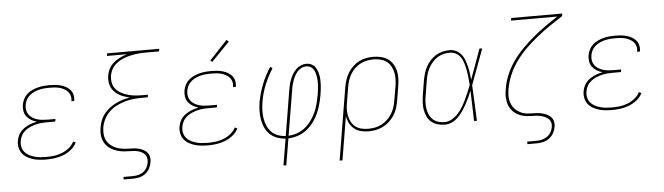

<svg xmlns="http://www.w3.org/2000/svg" viewBox="-54 -986 4909 1420"><g transform="rotate(-5 2400.0 -276.0)"><path d="M257 8Q232 8 206.5 5.5Q181 3 158 -4Q135 -11 114 -23Q93 -35 78.5 -54Q64 -73 59 -97.5Q54 -122 58 -147Q61 -164 67.5 -180.5Q74 -197 85.5 -211.5Q97 -226 112 -236.5Q127 -247 143 -255Q159 -263 176 -268Q193 -273 210 -277Q188 -283 168.5 -294.5Q149 -306 135.5 -323.5Q122 -341 118 -364.5Q114 -388 118 -411Q122 -433 132.5 -453.5Q143 -474 160 -489Q177 -504 198 -513.5Q219 -523 240.5 -528.5Q262 -534 283.5 -536Q305 -538 326 -538Q348 -538 369 -536Q390 -534 410 -528.5Q430 -523 447.5 -513.5Q465 -504 478.5 -489Q492 -474 497.5 -454Q503 -434 500 -413Q500 -411 499.5 -409Q499 -407 498 -405H478Q478 -407 478.5 -408.5Q479 -410 479 -412Q482 -430 476.5 -447.5Q471 -465 459.5 -477.5Q448 -490 432 -498.5Q416 -507 399 -511.5Q382 -516 363.5 -517.5Q345 -519 326 -519Q307 -519 288 -517.5Q269 -516 249.5 -511.5Q230 -507 211.5 -498.5Q193 -490 177 -477Q161 -464 151.5 -446Q142 -428 139 -409Q135 -389 138.5 -369.5Q142 -350 153 -335Q164 -320 180 -310Q196 -300 214 -294.5Q232 -289 251.5 -287Q271 -285 291 -285H349L346 -266H288Q267 -266 245.5 -264.5Q224 -263 202.5 -257.5Q181 -252 160.5 -243.5Q140 -235 122 -220.5Q104 -206 93 -186Q82 -166 79 -144Q75 -122 80 -100.5Q85 -79 98 -63Q111 -47 130 -37Q149 -27 169.5 -21Q190 -15 212.5 -13Q235 -11 257 -11Q286 -11 315 -14.5Q344 -18 372.5 -29Q401 -40 426 -59.5Q451 -79 465 -107L483 -98Q468 -68 441 -46.5Q414 -25 383 -13Q352 -1 320 3.5Q288 8 257 8Z M813 205V186H883Q903 186 923.5 181Q944 176 961 163.5Q978 151 988 132Q998 113 1001 93Q1004 74 998.5 56.5Q993 39 979.5 27.5Q966 16 948.5 10Q931 4 913 2Q895 0 876 0Q857 0 838 -1.5Q819 -3 801 -7Q783 -11 766.5 -17.5Q750 -24 735 -33.5Q720 -43 708 -56Q696 -69 688 -85Q680 -101 676 -118.5Q672 -136 672.5 -155Q673 -174 676 -193Q680 -219 690 -245Q700 -271 717.5 -293Q735 -315 758 -332.5Q781 -350 806 -362.5Q831 -375 857.5 -383Q884 -391 910 -395Q889 -400 868.5 -407Q848 -414 830 -425Q812 -436 797.5 -451Q783 -466 774.5 -485.5Q766 -505 764 -527.5Q762 -550 766 -572Q769 -589 775.5 -606.5Q782 -624 793.5 -639Q805 -654 819.5 -666Q834 -678 850.5 -687.5Q867 -697 884 -704Q901 -711 919 -716H769L772 -735H1159L1156 -716H1062Q1041 -716 1021 -715Q1001 -714 980 -711Q959 -708 938.5 -703Q918 -698 898 -690.5Q878 -683 859 -671.5Q840 -660 824 -644.5Q808 -629 799 -609Q790 -589 786 -569Q782 -541 787.5 -514.5Q793 -488 809.5 -468.5Q826 -449 849.5 -436.5Q873 -424 899 -416.5Q925 -409 952.5 -406.5Q980 -404 1007 -404H1046L1043 -385H1004Q972 -385 940 -382Q908 -379 876 -370Q844 -361 813 -346Q782 -331 757 -307Q732 -283 716.5 -252.5Q701 -222 696 -190Q692 -165 694.5 -139.5Q697 -114 708.5 -93Q720 -72 739 -57Q758 -42 780.5 -33.5Q803 -25 828 -22Q853 -19 879 -19Q898 -19 916 -17Q934 -15 951 -10Q968 -5 983 3.5Q998 12 1008.5 25.5Q1019 39 1022 57Q1025 75 1022 93Q1018 117 1006.5 139.5Q995 162 975 177.5Q955 193 931 199Q907 205 883 205Z M1457 8Q1432 8 1406.5 5.5Q1381 3 1358 -4Q1335 -11 1314 -23Q1293 -35 1278.5 -54Q1264 -73 1259 -97.5Q1254 -122 1258 -147Q1261 -164 1267.5 -180.5Q1274 -197 1285.5 -211.5Q1297 -226 1312 -236.5Q1327 -247 1343 -255Q1359 -263 1376 -268Q1393 -273 1410 -277Q1388 -283 1368.5 -294.5Q1349 -306 1335.5 -323.5Q1322 -341 1318 -364.5Q1314 -388 1318 -411Q1322 -433 1332.5 -453.5Q1343 -474 1360 -489Q1377 -504 1398 -513.5Q1419 -523 1440.5 -528.5Q1462 -534 1483.5 -536Q1505 -538 1526 -538Q1548 -538 1569 -536Q1590 -534 1610 -528.5Q1630 -523 1647.5 -513.5Q1665 -504 1678.5 -489Q1692 -474 1697.5 -454Q1703 -434 1700 -413Q1700 -411 1699.5 -409Q1699 -407 1698 -405H1678Q1678 -407 1678.5 -408.5Q1679 -410 1679 -412Q1682 -430 1676.5 -447.5Q1671 -465 1659.5 -477.5Q1648 -490 1632 -498.5Q1616 -507 1599 -511.5Q1582 -516 1563.5 -517.5Q1545 -519 1526 -519Q1507 -519 1488 -517.5Q1469 -516 1449.5 -511.5Q1430 -507 1411.5 -498.5Q1393 -490 1377 -477Q1361 -464 1351.5 -446Q1342 -428 1339 -409Q1335 -389 1338.5 -369.5Q1342 -350 1353 -335Q1364 -320 1380 -310Q1396 -300 1414 -294.5Q1432 -289 1451.5 -287Q1471 -285 1491 -285H1549L1546 -266H1488Q1467 -266 1445.5 -264.5Q1424 -263 1402.5 -257.5Q1381 -252 1360.5 -243.5Q1340 -235 1322 -220.5Q1304 -206 1293 -186Q1282 -166 1279 -144Q1275 -122 1280 -100.5Q1285 -79 1298 -63Q1311 -47 1330 -37Q1349 -27 1369.5 -21Q1390 -15 1412.5 -13Q1435 -11 1457 -11Q1486 -11 1515 -14.5Q1544 -18 1572.5 -29Q1601 -40 1626 -59.5Q1651 -79 1665 -107L1683 -98Q1668 -68 1641 -46.5Q1614 -25 1583 -13Q1552 -1 1520 3.5Q1488 8 1457 8ZM1541 -604 1528 -616 1660 -757 1676 -743Z M1999 205 2032 8Q1999 6 1969 -5Q1939 -16 1916.5 -37.5Q1894 -59 1881 -87.5Q1868 -116 1862.5 -147.5Q1857 -179 1858 -212.5Q1859 -246 1864 -279Q1870 -311 1879.5 -344Q1889 -377 1901.5 -409Q1914 -441 1930 -471Q1946 -501 1964 -530L1981 -520Q1964 -492 1948.5 -462.5Q1933 -433 1920.5 -402.5Q1908 -372 1899 -340Q1890 -308 1885 -276Q1880 -246 1879 -215.5Q1878 -185 1882.5 -156Q1887 -127 1898.5 -100Q1910 -73 1930 -53Q1950 -33 1977.5 -22.5Q2005 -12 2035 -11L2091 -350Q2094 -370 2099 -389.5Q2104 -409 2112 -428.5Q2120 -448 2131 -466Q2142 -484 2157.5 -499Q2173 -514 2193 -522Q2213 -530 2233 -530Q2251 -530 2267.5 -523Q2284 -516 2294.5 -503Q2305 -490 2311.5 -474Q2318 -458 2321.5 -440.5Q2325 -423 2326 -405.5Q2327 -388 2326 -369.5Q2325 -351 2323 -333Q2321 -315 2318 -296Q2312 -262 2303 -227Q2294 -192 2279 -158Q2264 -124 2241.5 -93.5Q2219 -63 2189 -39.5Q2159 -16 2123.5 -4.5Q2088 7 2053 8L2020 205ZM2056 -11Q2089 -13 2121.5 -24.5Q2154 -36 2181 -58.5Q2208 -81 2228.5 -110Q2249 -139 2262.5 -170.5Q2276 -202 2284 -234.5Q2292 -267 2298 -300Q2300 -316 2302 -332Q2304 -348 2305 -364Q2306 -380 2305.5 -396Q2305 -412 2302.5 -427.5Q2300 -443 2295.5 -457.5Q2291 -472 2282.5 -484.5Q2274 -497 2260 -504Q2246 -511 2230 -511Q2212 -511 2195 -502.5Q2178 -494 2165.5 -480Q2153 -466 2144 -449.5Q2135 -433 2129 -416Q2123 -399 2118.5 -381.5Q2114 -364 2112 -347Z M2416 205 2505 -333Q2510 -360 2518.5 -386.5Q2527 -413 2541.5 -437Q2556 -461 2577.5 -481.5Q2599 -502 2624 -515Q2649 -528 2676.5 -533Q2704 -538 2730 -538Q2759 -538 2787 -531.5Q2815 -525 2837.5 -509.5Q2860 -494 2874.5 -471Q2889 -448 2895.5 -421Q2902 -394 2901.5 -365Q2901 -336 2896 -307L2878 -197Q2873 -170 2864.5 -143Q2856 -116 2840.5 -92Q2825 -68 2803 -48Q2781 -28 2755 -15Q2729 -2 2702 3Q2675 8 2647 8Q2618 8 2590 0.5Q2562 -7 2541 -24.5Q2520 -42 2507.5 -67Q2495 -92 2491 -120L2437 205ZM2647 -11Q2672 -11 2697 -15.5Q2722 -20 2745.5 -32Q2769 -44 2789 -62.5Q2809 -81 2823 -103.5Q2837 -126 2845 -150.5Q2853 -175 2857 -200L2876 -310Q2880 -336 2880.5 -362Q2881 -388 2875.5 -412Q2870 -436 2857.5 -457.5Q2845 -479 2825.5 -493Q2806 -507 2781 -513Q2756 -519 2730 -519Q2706 -519 2681 -514Q2656 -509 2633 -497Q2610 -485 2591 -466.5Q2572 -448 2558.5 -425.5Q2545 -403 2537.5 -379Q2530 -355 2526 -330L2508 -221Q2503 -196 2502 -170Q2501 -144 2506 -120Q2511 -96 2522.5 -74.5Q2534 -53 2553 -38Q2572 -23 2596.5 -17Q2621 -11 2647 -11Z M3215 8Q3188 8 3161.5 0.5Q3135 -7 3115.5 -23.5Q3096 -40 3084.5 -64Q3073 -88 3068.5 -114Q3064 -140 3065.5 -168Q3067 -196 3071 -223L3089 -333Q3094 -359 3101.5 -384.5Q3109 -410 3122 -433.5Q3135 -457 3154 -477.5Q3173 -498 3196.5 -512Q3220 -526 3246 -532Q3272 -538 3298 -538Q3324 -538 3346.5 -526.5Q3369 -515 3384 -496Q3399 -477 3407.5 -453.5Q3416 -430 3422 -405.5Q3428 -381 3431.5 -356Q3435 -331 3437 -306Q3458 -362 3478 -418Q3498 -474 3518 -530H3539Q3514 -464 3490 -397.5Q3466 -331 3441 -265Q3445 -199 3447.5 -132.5Q3450 -66 3453 0H3432Q3430 -57 3428.5 -113.5Q3427 -170 3425 -226Q3415 -201 3403.5 -176Q3392 -151 3378.5 -126.5Q3365 -102 3349 -78.5Q3333 -55 3313 -35.5Q3293 -16 3267.5 -4Q3242 8 3215 8ZM3215 -11Q3243 -11 3269 -26Q3295 -41 3315 -63Q3335 -85 3350 -110Q3365 -135 3377.5 -161.5Q3390 -188 3401.5 -214.5Q3413 -241 3423 -268Q3422 -288 3420 -307.5Q3418 -327 3415.5 -346.5Q3413 -366 3409.5 -385Q3406 -404 3400.5 -422.5Q3395 -441 3387 -458.5Q3379 -476 3366.5 -489.5Q3354 -503 3336 -511Q3318 -519 3298 -519Q3275 -519 3251 -513.5Q3227 -508 3206 -495Q3185 -482 3168 -462.5Q3151 -443 3139 -421.5Q3127 -400 3120.5 -377Q3114 -354 3110 -330L3092 -220Q3087 -196 3086 -171Q3085 -146 3088.5 -122.5Q3092 -99 3101.5 -77.5Q3111 -56 3127.5 -40.5Q3144 -25 3167.5 -18Q3191 -11 3215 -11Z M3810 205V186H3880Q3900 186 3920.5 181Q3941 176 3959 163.5Q3977 151 3987.5 132Q3998 113 4001 93Q4004 76 3999.5 60Q3995 44 3983.5 33.5Q3972 23 3957 16.5Q3942 10 3926 6Q3910 2 3893.5 1Q3877 0 3860 0Q3843 0 3826 -2Q3809 -4 3793.5 -8Q3778 -12 3763.5 -19Q3749 -26 3736.5 -35.5Q3724 -45 3714 -57.5Q3704 -70 3697 -84Q3690 -98 3686.5 -114Q3683 -130 3681.5 -146.5Q3680 -163 3681.5 -180Q3683 -197 3686 -214Q3686 -214 3686 -214Q3686 -214 3686 -214Q3694 -267 3715.5 -318.5Q3737 -370 3769.5 -416.5Q3802 -463 3842.5 -504Q3883 -545 3927 -582Q3971 -619 4017.5 -652Q4064 -685 4112 -716H3769L3772 -735H4151L4148 -716Q4099 -685 4051 -652Q4003 -619 3957.5 -582.5Q3912 -546 3870 -505Q3828 -464 3794 -417Q3760 -370 3737.5 -317.5Q3715 -265 3706 -211Q3703 -192 3702 -172.5Q3701 -153 3704 -135Q3707 -117 3714.5 -100Q3722 -83 3733.5 -69.5Q3745 -56 3760 -46Q3775 -36 3792 -29.5Q3809 -23 3828 -21Q3847 -19 3866.5 -19Q3886 -19 3905 -17.5Q3924 -16 3942 -11Q3960 -6 3976.5 2Q3993 10 4005 23.5Q4017 37 4021 55.5Q4025 74 4022 93Q4018 117 4006 139.5Q3994 162 3973.5 177.5Q3953 193 3928.5 199Q3904 205 3880 205Z M4457 8Q4432 8 4406.5 5.5Q4381 3 4358 -4Q4335 -11 4314 -23Q4293 -35 4278.5 -54Q4264 -73 4259 -97.5Q4254 -122 4258 -147Q4261 -164 4267.5 -180.5Q4274 -197 4285.5 -211.5Q4297 -226 4312 -236.5Q4327 -247 4343 -255Q4359 -263 4376 -268Q4393 -273 4410 -277Q4388 -283 4368.5 -294.5Q4349 -306 4335.5 -323.5Q4322 -341 4318 -364.5Q4314 -388 4318 -411Q4322 -433 4332.5 -453.5Q4343 -474 4360 -489Q4377 -504 4398 -513.5Q4419 -523 4440.5 -528.5Q4462 -534 4483.5 -536Q4505 -538 4526 -538Q4548 -538 4569 -536Q4590 -534 4610 -528.5Q4630 -523 4647.5 -513.5Q4665 -504 4678.5 -489Q4692 -474 4697.5 -454Q4703 -434 4700 -413Q4700 -411 4699.5 -409Q4699 -407 4698 -405H4678Q4678 -407 4678.5 -408.5Q4679 -410 4679 -412Q4682 -430 4676.5 -447.5Q4671 -465 4659.5 -477.5Q4648 -490 4632 -498.5Q4616 -507 4599 -511.5Q4582 -516 4563.5 -517.5Q4545 -519 4526 -519Q4507 -519 4488 -517.5Q4469 -516 4449.5 -511.5Q4430 -507 4411.5 -498.5Q4393 -490 4377 -477Q4361 -464 4351.5 -446Q4342 -428 4339 -409Q4335 -389 4338.5 -369.5Q4342 -350 4353 -335Q4364 -320 4380 -310Q4396 -300 4414 -294.5Q4432 -289 4451.5 -287Q4471 -285 4491 -285H4549L4546 -266H4488Q4467 -266 4445.5 -264.5Q4424 -263 4402.5 -257.5Q4381 -252 4360.5 -243.5Q4340 -235 4322 -220.5Q4304 -206 4293 -186Q4282 -166 4279 -144Q4275 -122 4280 -100.5Q4285 -79 4298 -63Q4311 -47 4330 -37Q4349 -27 4369.5 -21Q4390 -15 4412.5 -13Q4435 -11 4457 -11Q4486 -11 4515 -14.5Q4544 -18 4572.5 -29Q4601 -40 4626 -59.5Q4651 -79 4665 -107L4683 -98Q4668 -68 4641 -46.5Q4614 -25 4583 -13Q4552 -1 4520 3.5Q4488 8 4457 8Z"/></g></svg>

Font: Iosevka Slab Thin Extended
Style: Italic
Weight: 100
Width: 7
Italic angle: -9°
Monospace: yes
Designer: Belleve Invis
Foundry: Belleve Invis
Version: Version 11.1.0; ttfautohint (v1.8.3)